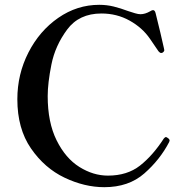

<svg xmlns="http://www.w3.org/2000/svg" viewBox="-20 -763 770 797"><path d="M52 -351Q52 -455 98 -545Q144 -635 222 -689Q300 -743 392 -743Q423 -743 451.5 -736Q480 -729 512 -717Q527 -712 540.5 -708Q554 -704 563 -704Q582 -704 603 -716Q611 -721 615 -721Q623 -721 626 -708Q648 -620 660 -565L662 -555Q662 -549 654 -544Q652 -543 649 -543Q644 -543 638 -550Q634 -556 602.5 -602Q571 -648 518 -677.5Q465 -707 401 -707Q308 -707 258.5 -640Q209 -573 193.5 -495.5Q178 -418 178 -364Q178 -255 215 -180.5Q252 -106 309.5 -70Q367 -34 428 -34Q508 -34 561 -75.5Q614 -117 660 -188Q665 -194 669 -194Q672 -194 678 -189Q684 -185 684 -179L682 -173Q644 -100 579 -43Q514 14 413 14Q331 14 248 -25.5Q165 -65 108.5 -147Q52 -229 52 -351Z"/></svg>

Font: Shippori Mincho B1 SemiBold
Style: Regular
Weight: 600
Designer: FONTDASU
Foundry: FONTDASU / Google Inc. / but / Adobe
Version: Version 3.110; ttfautohint (v1.8.3)